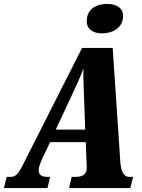

<svg xmlns="http://www.w3.org/2000/svg" viewBox="-55 -958 725 978"><path d="M465 -788C519 -788 572 -817 572 -876C572 -921 533 -938 491 -938C439 -938 387 -915 387 -850C387 -807 422 -788 465 -788ZM-35 0H187L200 -57H187C157 -57 142 -67 142 -91C142 -105 148 -123 160 -149L200 -234H382L386 -127C386 -120 387 -112 387 -105C387 -69 365 -57 329 -57H310L297 0H609L623 -57H604C569 -57 559 -99 557 -147L519 -714H363L70 -135C39 -72 27 -57 -2 -57H-21ZM311 -473C340 -536 353 -562 370 -610C369 -562 371 -523 373 -464L379 -298H229Z"/></svg>

Font: Noto Serif ExtraCondensed Black
Style: Italic
Weight: 900
Width: 2
Italic angle: -12°
Designer: Monotype Design Team
Foundry: Monotype Imaging Inc.
Version: Version 2.014